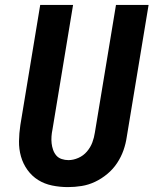

<svg xmlns="http://www.w3.org/2000/svg" viewBox="-20 -755 640 783"><path d="M257 8Q224 8 192.5 1.5Q161 -5 135.5 -21Q110 -37 92 -62Q74 -87 65.5 -117Q57 -147 57.5 -179.5Q58 -212 63 -245L144 -735H278L194 -227Q191 -213 190 -198.5Q189 -184 190.5 -170.5Q192 -157 196.5 -144Q201 -131 209.5 -121Q218 -111 231.5 -106.5Q245 -102 259 -102Q279 -102 299.5 -111Q320 -120 334.5 -137Q349 -154 356.5 -174Q364 -194 367 -215L453 -735H586L497 -197Q493 -169 483.5 -142Q474 -115 457.5 -90Q441 -65 417.5 -45.5Q394 -26 367.5 -13.5Q341 -1 313 3.5Q285 8 257 8Z"/></svg>

Font: Iosevka SS04 XBd Ex
Style: Italic
Weight: 800
Width: 7
Italic angle: -9°
Monospace: yes
Designer: Belleve Invis
Foundry: Belleve Invis
Version: Version 19.0.0; ttfautohint (v1.8.4)